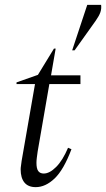

<svg xmlns="http://www.w3.org/2000/svg" viewBox="-20 -760 437 790"><path d="M127 10Q96 10 80.5 -9Q65 -28 65 -63Q65 -70 66.5 -79Q68 -88 69 -98L124 -414H48V-421L136 -452L202 -560H209L190 -450H311V-414H183L135 -137Q133 -123 131.5 -111Q130 -99 130 -90Q130 -66 137.5 -56Q145 -46 160 -46Q184 -46 211 -73Q238 -100 260 -152L274 -146Q242 -61 204.5 -25.5Q167 10 127 10ZM277 -553 339 -740H396Q398 -724 393 -709.5Q388 -695 374 -675L287 -553Z"/></svg>

Font: Spectral Light
Style: Italic
Weight: 300
Italic angle: -10°
Designer: Jean-Baptiste Levee
Foundry: Production Type
Version: Version 2.001